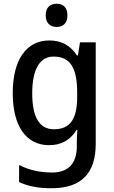

<svg xmlns="http://www.w3.org/2000/svg" viewBox="-20 -765 606 1025"><path d="M283 -745C248 -745 224 -726 224 -683C224 -641 249 -621 283 -621C316 -621 340 -641 340 -683C340 -726 316 -745 283 -745ZM243 -549C121 -549 48 -446 48 -268C48 -91 120 10 242 10C306 10 355 -16 389 -72H393C391 -52 390 -19 390 0V17C390 110 342 156 258 156C195 156 135 143 82 116V207C131 230 187 240 255 240C417 240 491 157 491 3V-539H407L396 -469H391C355 -524 306 -549 243 -549ZM266 -463C353 -463 392 -406 392 -270V-248C392 -127 353 -75 268 -75C191 -75 152 -138 152 -267C152 -394 192 -463 266 -463Z"/></svg>

Font: Noto Sans Devanagari UI SemiCondensed Medium
Style: Regular
Weight: 500
Width: 4
Designer: Jelle Bosma - Monotype Design Team
Foundry: Monotype Imaging Inc.
Version: Version 2.004